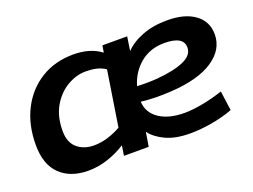

<svg xmlns="http://www.w3.org/2000/svg" viewBox="-90 -741 1238 941"><g transform="rotate(-20 529.5 -270.5)"><path d="M231 10Q138 10 84 -42Q30 -94 30 -196Q30 -301 71 -381Q112 -461 185 -506Q258 -551 354 -551Q442 -551 498 -508L504 -544H633L622 -471Q656 -507 713 -529Q770 -551 843 -551Q935 -551 987.5 -512.5Q1040 -474 1040 -407Q1040 -328 964 -277Q888 -226 746 -217Q701 -214 660.5 -215Q620 -216 586 -220Q589 -162 638.5 -128.5Q688 -95 770 -95Q811 -95 864.5 -105Q918 -115 972 -133L986 -31Q936 -12 876.5 -1.5Q817 9 761 9Q686 9 635.5 -14.5Q585 -38 559 -73L547 1H418L426 -51Q384 -24 333.5 -7Q283 10 231 10ZM299 -97Q335 -97 372 -108.5Q409 -120 440 -138L485 -426Q462 -441 437.5 -446.5Q413 -452 383 -452Q333 -452 285.5 -424Q238 -396 207.5 -343.5Q177 -291 177 -216Q177 -156 211.5 -126.5Q246 -97 299 -97ZM792 -451Q718 -451 666.5 -408.5Q615 -366 595 -298Q646 -295 701 -299Q792 -307 842 -329.5Q892 -352 892 -392Q892 -451 792 -451Z"/></g></svg>

Font: Georama Extended SemiBold
Style: Italic
Weight: 600
Width: 7
Italic angle: -9°
Designer: Jean-Baptiste Levee
Foundry: Production Type
Version: Version 1.000